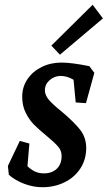

<svg xmlns="http://www.w3.org/2000/svg" viewBox="-20 -772 451 804"><path d="M17 -40 13 -77 63 -182 103 -171 95 -76Q112 -60 128 -53Q144 -46 164 -46Q197 -46 217.5 -65Q238 -84 238 -120Q238 -141 223 -158.5Q208 -176 174 -204Q141 -231 121.5 -251Q102 -271 87.5 -300Q73 -329 73 -367Q73 -408 95 -440.5Q117 -473 154.5 -491.5Q192 -510 238 -510Q279 -510 354 -495L375 -467L340 -340L297 -343L288 -438Q261 -454 234 -454Q208 -454 188 -436.5Q168 -419 168 -394Q168 -373 185.5 -353Q203 -333 238 -305Q288 -263 314.5 -230Q341 -197 341 -152Q341 -104 316.5 -66.5Q292 -29 250 -8.5Q208 12 158 12Q119 12 81 -2.5Q43 -17 17 -40ZM195 -581 368 -752 411 -695 231 -543Z"/></svg>

Font: Andada Pro SemiBold
Style: Italic
Weight: 600
Italic angle: -6.99998°
Designer: Carolina Giovagnoli
Foundry: Huerta Tipografica
Version: Version 3.005